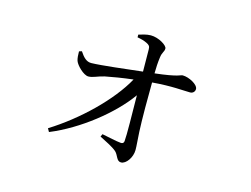

<svg xmlns="http://www.w3.org/2000/svg" viewBox="-86 -710 1173 896"><g transform="rotate(15 500.0 -261.5)"><path d="M198 -7C335 -63 477 -176 550 -279C551 -189 553 -86 550 -57C549 -48 543 -44 534 -45C511 -47 474 -56 442 -62L436 -49C464 -34 498 -19 519 -1C536 15 537 43 559 43C584 43 610 5 610 -30C610 -54 607 -76 605 -117C602 -173 602 -288 603 -355C698 -363 754 -356 786 -356C800 -356 809 -366 809 -378C809 -400 763 -424 733 -424C722 -424 718 -412 603 -399C603 -424 605 -455 608 -476C611 -504 622 -507 622 -524C622 -539 579 -566 541 -566C519 -566 498 -558 483 -554V-541C500 -538 516 -534 530 -527C542 -521 548 -516 548 -501L549 -393C468 -384 355 -370 305 -369C282 -369 267 -384 249 -411L236 -407C236 -392 237 -373 241 -362C248 -342 285 -305 308 -305C330 -305 348 -317 382 -325C417 -332 464 -340 516 -346C454 -233 321 -105 189 -23Z"/></g></svg>

Font: Harano Aji Mincho KR
Style: Regular
Weight: 400
Foundry: Masamichi Hosoda
Version: HaranoAjiMinchoKR-Regular version 20230610;ttx 4.39.4